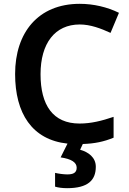

<svg xmlns="http://www.w3.org/2000/svg" viewBox="-20 -744 675 1004"><path d="M481 128C481 79 442 51 399 39L413 9C475 7 523 -3 574 -24V-133C512 -112 456 -98 396 -98C257 -98 192 -194 192 -356C192 -517 267 -616 397 -616C453 -616 508 -595 558 -572L602 -677C541 -707 469 -724 397 -724C179 -724 59 -573 59 -357C59 -152 147 -13 333 7L297 79C353 87 381 105 381 133C381 160 362 168 332 168C312 168 285 164 268 160V232C284 237 306 240 331 240C439 240 481 199 481 128Z"/></svg>

Font: Noto Sans Bamum SemiBold
Style: Regular
Weight: 600
Designer: Monotype Design Team
Foundry: Monotype Imaging Inc.
Version: Version 2.002